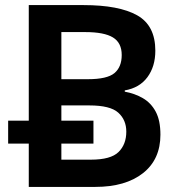

<svg xmlns="http://www.w3.org/2000/svg" viewBox="-20 -734 704 754"><path d="M93 0V-170H12V-260H93V-714H308Q447 -714 518.5 -674Q590 -634 590 -535Q590 -473 559 -431Q528 -389 470 -379V-374Q509 -367 541 -348.5Q573 -330 591.5 -295.5Q610 -261 610 -205Q610 -108 541.5 -54Q473 0 354 0ZM325 -423Q401 -423 429.5 -447Q458 -471 458 -518Q458 -566 423.5 -587Q389 -608 315 -608H221V-423ZM337 -107Q415 -107 445.5 -137Q476 -167 476 -217Q476 -263 444.5 -291.5Q413 -320 331 -320H221V-260H347V-170H221V-107Z"/></svg>

Font: Noto Sans SemiBold
Style: Regular
Weight: 600
Designer: Monotype Design Team
Foundry: Monotype Imaging Inc.
Version: Version 2.007